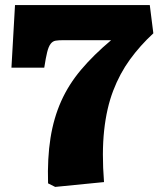

<svg xmlns="http://www.w3.org/2000/svg" viewBox="-20 -721 623 755"><path d="M197 14 169 0Q166 -99 178.5 -178Q191 -257 220.5 -323Q250 -389 299 -447Q348 -505 417 -563H229Q210 -563 198.5 -561Q187 -559 179 -548.5Q171 -538 165.5 -516Q160 -494 154 -455H25L39 -701H569L583 -590Q531 -542 491 -487Q451 -432 425 -364Q399 -296 389.5 -208Q380 -120 389 -5Z"/></svg>

Font: Literata Black
Style: Regular
Weight: 900
Designer: Latin by Veronika Burian and Jose Scaglione. Greek by Irene Vlachou. Cyrillic by Vera Evstafieva.
Foundry: TypeTogether
Version: Version 3.103;gftools[0.9.29]